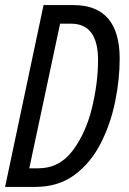

<svg xmlns="http://www.w3.org/2000/svg" viewBox="-20 -734 505 754"><path d="M0 0H118Q209 0 272.5 -47Q336 -94 375 -170Q414 -246 432 -334Q450 -422 450 -503Q450 -714 268 -714H151ZM95 -73 216 -641H259Q365 -641 365 -498Q365 -408 341 -309.5Q317 -211 265 -142Q213 -73 130 -73Z"/></svg>

Font: Noto Sans UI Condensed
Style: Italic
Weight: 400
Width: 3
Italic angle: -12°
Designer: Monotype Design Team
Foundry: Monotype Imaging Inc.
Version: Version 1.901